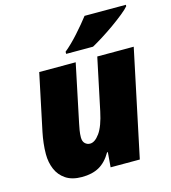

<svg xmlns="http://www.w3.org/2000/svg" viewBox="-114 -858 855 961"><g transform="rotate(-15 313.5 -378.0)"><path d="M192.9 9.8Q141.6 9.8 109.4 -11.7Q77.1 -33.2 62 -68.8Q46.9 -104.5 46.9 -147Q46.9 -174.8 50.3 -203.9Q53.7 -232.9 59.1 -258.8L121.1 -553.2H310.1L247.1 -252Q244.1 -239.3 241 -219.7Q237.8 -200.2 237.8 -183.1Q237.8 -162.1 248.8 -151.6Q259.8 -141.1 274.9 -141.1Q299.8 -141.1 324.7 -175.5Q349.6 -210 365.2 -284.2L421.9 -553.2H610.8L494.1 0H342.8L349.1 -77.1H345.2Q318.4 -30.8 282 -10.5Q245.6 9.8 192.9 9.8ZM274.9 -606V-617.2Q309.6 -645.5 347.4 -687.7Q385.3 -730 413.1 -766.1H627V-758.8Q616.2 -745.6 590.6 -724.9Q564.9 -704.1 533 -681.4Q501 -658.7 469.2 -638.7Q437.5 -618.7 414.1 -606Z"/></g></svg>

Font: Open Sans ExtraBold
Style: Italic
Weight: 800
Italic angle: -12°
Designer: Monotype Design Team
Foundry: Monotype Imaging Inc.
Version: Version 3.000; ttfautohint (v1.8.4)